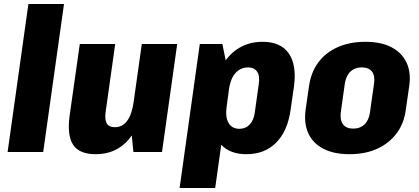

<svg xmlns="http://www.w3.org/2000/svg" viewBox="-20 -760 2095 960"><path d="M300 -740 196 0H18L122 -740Z M508 -199Q503 -161 514 -142.5Q525 -124 555 -124Q592 -124 615.5 -155.5Q639 -187 648 -248L711 -319L705 -273Q685 -134 622.5 -61.5Q560 11 459 11Q377 11 346 -35.5Q315 -82 328 -181L379 -540H556ZM790 0H647L633 -142L689 -540H866Z M1212 11Q1148 11 1106.5 -18.5Q1065 -48 1048.5 -103Q1032 -158 1041 -235L1052 -307Q1063 -384 1095.5 -438.5Q1128 -493 1178.5 -522Q1229 -551 1293 -551Q1383 -551 1423.5 -493.5Q1464 -436 1450 -329L1433 -211Q1418 -104 1360.5 -46.5Q1303 11 1212 11ZM979 -540H1092L1130 -350L1056 180H878ZM1177 -116Q1208 -116 1228.5 -137.5Q1249 -159 1254 -198L1274 -341Q1280 -381 1265.5 -402Q1251 -423 1220 -423Q1195 -423 1175 -410Q1155 -397 1142.5 -373Q1130 -349 1125 -315L1113 -225Q1106 -174 1123 -145Q1140 -116 1177 -116Z M1727 11Q1650 11 1597.5 -16Q1545 -43 1522 -92.5Q1499 -142 1508 -211L1525 -329Q1535 -399 1572 -448.5Q1609 -498 1669 -524.5Q1729 -551 1807 -551Q1885 -551 1937 -524Q1989 -497 2012.5 -447.5Q2036 -398 2026 -329L2009 -211Q2000 -142 1962.5 -92.5Q1925 -43 1865.5 -16Q1806 11 1727 11ZM1746 -117Q1781 -117 1803 -138.5Q1825 -160 1830 -199L1850 -341Q1856 -381 1840 -402Q1824 -423 1789 -423Q1766 -423 1748 -413.5Q1730 -404 1719 -385.5Q1708 -367 1704 -341L1684 -199Q1679 -160 1695 -138.5Q1711 -117 1746 -117Z"/></svg>

Font: Pathway Extreme Condensed ExtraBold
Style: Italic
Weight: 800
Width: 3
Italic angle: -8°
Version: Version 1.001;gftools[0.9.26]